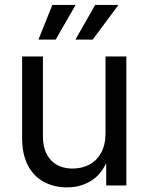

<svg xmlns="http://www.w3.org/2000/svg" viewBox="-20 -770 617 797"><path d="M258.3 7.8Q204.6 7.8 162.4 -14.9Q120.1 -37.6 95.9 -83.5Q71.8 -129.4 71.8 -197.8V-535.6H158.2V-204.6Q158.2 -140.6 191.2 -105.5Q224.1 -70.3 281.2 -70.3Q319.8 -70.3 350.8 -86.7Q381.8 -103 399.9 -136Q418 -168.9 418 -217.3V-535.6H504.4V0H420.9V-129.9H436.5Q411.1 -55.7 365 -23.9Q318.8 7.8 258.3 7.8ZM210.9 -605.5H139.6L197.3 -749.5H293.9ZM364.7 -605.5H293L375 -749.5H471.7Z"/></svg>

Font: Inter 20pt
Style: Regular
Weight: 400
Version: Version 4.001;git-66647c0bb